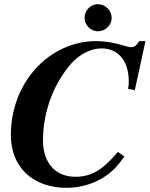

<svg xmlns="http://www.w3.org/2000/svg" viewBox="-20 -882 717 920"><path d="M449 -862C414 -862 385 -832 385 -796C385 -762 415 -732 449 -732C485 -732 515 -761 515 -796C515 -832 485 -862 449 -862ZM677 -685H647C633 -663 624 -656 609 -656C601 -656 586 -659 571 -664C526 -678 481 -685 440 -685C347 -685 260 -650 191 -592C94 -510 32 -382 32 -234C32 -83 136 18 299 18C370 18 441 -4 498 -47C527 -69 544 -88 576 -132L545 -154C479 -78 428 -35 341 -35C247 -35 186 -100 186 -209C186 -357 244 -490 321 -577C359 -620 413 -650 466 -650C551 -650 597 -585 597 -492C597 -479 596 -469 594 -456L626 -450Z"/></svg>

Font: XITS
Style: Bold Italic
Weight: 700
Italic angle: -16.33°
Designer: MicroPress Inc., with final additions and corrections provided by Coen Hoffman, Elsevier (retired)
Version: Version 1.302